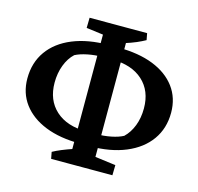

<svg xmlns="http://www.w3.org/2000/svg" viewBox="-100 -773 919 890"><g transform="rotate(15 359.5 -328.0)"><path d="M331 -92Q234 -92 164 -120Q94 -148 55.5 -199.5Q17 -251 17 -321Q17 -397 56.5 -452.5Q96 -508 169 -538Q242 -568 341 -568L329 -507Q291 -507 256.5 -500Q222 -493 199 -481Q173 -457 158.5 -418.5Q144 -380 144 -335Q144 -251 197.5 -202.5Q251 -154 345 -154ZM303 11V-667H416V11ZM378 -92 390 -154Q429 -154 463.5 -161Q498 -168 520 -180Q546 -205 560.5 -242.5Q575 -280 575 -326Q575 -410 521.5 -458.5Q468 -507 374 -507L388 -568Q485 -568 555 -540.5Q625 -513 663.5 -461.5Q702 -410 702 -339Q702 -264 662.5 -208.5Q623 -153 550 -122.5Q477 -92 378 -92ZM360 -600 222 -618 223 -667H363ZM406 -594 405 -667H499L505 -635Q487 -625 464 -615Q441 -605 406 -594ZM220 11 214 -21Q232 -31 255 -40.5Q278 -50 313 -62L314 11ZM374 11 377 -56 515 -38 514 11Z"/></g></svg>

Font: Eczar Medium
Style: Regular
Weight: 500
Designer: Vaibhav Singh
Foundry: Rosetta Type Foundry
Version: Version 2.000